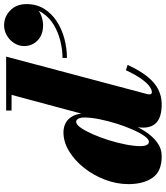

<svg xmlns="http://www.w3.org/2000/svg" viewBox="44 -844 810 938"><g transform="rotate(-90 449.0 -375.0)"><path d="M409 10Q350.5 10 322.5 -12.8Q294.5 -35.5 294.5 -81Q294.5 -87 295 -94.8Q295.5 -102.5 297 -110L313 -183L347.5 -264.5V-325L454.5 -723.5H378V-750H641.5L459 -63.5Q457 -56 457 -49Q457 -44 459.8 -41Q462.5 -38 468 -38Q478.5 -38 494.2 -48.5Q510 -59 530.5 -86.5Q551 -114 575 -165L601 -156.5Q573.5 -97 544 -60.2Q514.5 -23.5 481 -6.8Q447.5 10 409 10ZM154.5 10Q80.5 10 49.5 -34.8Q18.5 -79.5 18.5 -152.5Q18.5 -210 39.8 -266.2Q61 -322.5 97.2 -368.5Q133.5 -414.5 178.8 -442.2Q224 -470 272 -470Q296.5 -470 317.5 -459Q338.5 -448 351.5 -423.2Q364.5 -398.5 364.5 -358.5Q364.5 -344 359.5 -311.2Q354.5 -278.5 344 -237Q333.5 -195.5 316.8 -152.2Q300 -109 276.8 -72.2Q253.5 -35.5 223 -12.8Q192.5 10 154.5 10ZM225.5 -52.5Q238 -52.5 253.8 -74.8Q269.5 -97 285.2 -132.8Q301 -168.5 314.2 -211Q327.5 -253.5 335.8 -295Q344 -336.5 344 -368.5Q344 -380 341.5 -389Q339 -398 334.2 -403Q329.5 -408 323 -408Q310 -408 294.2 -385.8Q278.5 -363.5 262.5 -327.2Q246.5 -291 233.2 -248.8Q220 -206.5 212 -165.2Q204 -124 204 -92.5Q204 -76 209.2 -64.2Q214.5 -52.5 225.5 -52.5ZM635 -453V-474.5Q674 -474.5 716.2 -484.8Q758.5 -495 794.8 -516.2Q831 -537.5 853.8 -571Q876.5 -604.5 876.5 -650.5H897.5Q897.5 -622.5 880.8 -604.5Q864 -586.5 840.2 -578Q816.5 -569.5 795 -569.5Q748 -569.5 720.5 -596.2Q693 -623 693 -662.5Q693 -688 707 -710.2Q721 -732.5 744.2 -746.2Q767.5 -760 794.5 -760Q836 -760 867 -730Q898 -700 898 -650.5Q898 -601 874.8 -564Q851.5 -527 813 -502.2Q774.5 -477.5 728 -465.2Q681.5 -453 635 -453Z"/></g></svg>

Font: Bodoni Moda 9pt Black
Style: Italic
Weight: 900
Italic angle: -13°
Designer: Owen Earl
Foundry: indestructible type
Version: Version 2.004